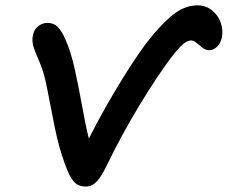

<svg xmlns="http://www.w3.org/2000/svg" viewBox="-20 -723 843 711"><path d="M298.8 -32.2Q269.5 -32.2 253.4 -50.3Q237.3 -68.4 220.2 -116.2Q197.3 -178.2 181.9 -255.9Q166.5 -333.5 154.3 -396.2Q142.1 -459 126 -494.1Q124.5 -498 118.9 -511Q113.3 -523.9 112.1 -527.3Q110.8 -530.8 107.2 -540.5Q103.5 -550.3 102.8 -554.4Q102.1 -558.6 100.8 -566.2Q99.6 -573.7 100.1 -579.8Q100.6 -585.9 102.1 -592.8Q105 -611.3 120.1 -624.8Q135.3 -638.2 155.8 -638.2Q178.2 -638.2 192.9 -624.3Q207.5 -610.4 222.2 -577.1Q241.7 -534.2 256.1 -470Q270.5 -405.8 284.2 -329.3Q297.9 -252.9 309.1 -210Q365.2 -320.8 432.6 -429.9Q500 -539.1 543 -589.8Q591.8 -648.4 630.4 -675.8Q668.9 -703.1 711.9 -703.1Q742.7 -703.1 765.6 -684.3Q788.6 -665.5 797.6 -638.4Q806.6 -611.3 801.8 -585Q796.9 -562 783.4 -549.6Q770 -537.1 754.9 -537.1Q741.7 -537.1 730 -546.1Q718.3 -555.2 707.8 -564.2Q697.3 -573.2 688 -573.2Q673.3 -573.2 656.2 -558.1Q639.2 -543 613.8 -509.8Q563.5 -443.4 498.3 -336.2Q433.1 -229 377 -113.8Q356.4 -70.3 338.6 -51.3Q320.8 -32.2 298.8 -32.2Z"/></svg>

Font: Shantell Sans Irregular
Style: Italic
Weight: 500
Italic angle: -11.31°
Designer: Stephen Nixon, Anya Danilova, Shantell Martin
Foundry: Arrow Type
Version: Version 1.006;[9816181b4]